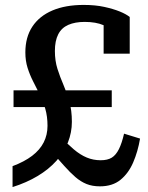

<svg xmlns="http://www.w3.org/2000/svg" viewBox="-20 -747 600 780"><path d="M31 13V-72Q79 -90 110.5 -114Q142 -138 157.5 -168.5Q173 -199 173 -236Q173 -274 164 -305Q155 -336 141.5 -363Q128 -390 114.5 -416.5Q101 -443 92 -471.5Q83 -500 83 -534Q83 -596 111.5 -639Q140 -682 193 -704.5Q246 -727 320 -727Q367 -727 403.5 -719Q440 -711 466 -700.5Q492 -690 507 -678V-529H401V-663Q412 -662 422 -656.5Q432 -651 438.5 -643Q445 -635 449 -626.5Q453 -618 453 -611Q432 -631 401 -644.5Q370 -658 324 -658Q285 -658 257.5 -646Q230 -634 216.5 -607.5Q203 -581 203 -540Q203 -500 213.5 -467Q224 -434 237.5 -403Q251 -372 261.5 -335.5Q272 -299 272 -252Q272 -209 256 -168.5Q240 -128 209 -93.5Q178 -59 133 -32Q88 -5 31 13ZM386 10Q355 10 331.5 0.5Q308 -9 286.5 -27.5Q265 -46 240.5 -73.5Q216 -101 184 -137Q181 -142 183.5 -150Q186 -158 191 -167Q196 -176 204 -184Q212 -192 221 -196Q253 -163 279.5 -140.5Q306 -118 332.5 -107Q359 -96 389 -96Q417 -96 434 -106.5Q451 -117 463 -141Q475 -165 484 -204L549 -184Q540 -131 521 -87Q502 -43 469.5 -16.5Q437 10 386 10ZM35 -380H434V-312H35Z"/></svg>

Font: Roboto Serif Medium
Style: Regular
Weight: 500
Designer: Greg Gazdowicz
Foundry: Commercial Type
Version: Version 1.008